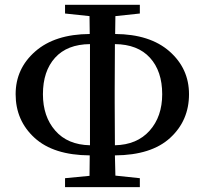

<svg xmlns="http://www.w3.org/2000/svg" viewBox="-20 -769 850 797"><path d="M353.5 -166V-585.9Q258.8 -585 208.5 -529.3Q158.2 -473.6 158.2 -377.9Q158.2 -285.2 209.5 -226.6Q260.7 -168 353.5 -166ZM456.1 -396.5V-342.8Q456.1 -225.6 457 -166Q548.8 -168 601.1 -226.6Q653.3 -285.2 653.3 -377.9Q653.3 -473.6 602.5 -529.3Q551.8 -585 457 -585.9Q456.1 -522.5 456.1 -396.5ZM459 -702.1 458 -627.9Q602.5 -627 683.6 -555.7Q764.6 -484.4 764.6 -377.9Q764.6 -268.6 686.5 -196.8Q608.4 -125 457 -124L459 -40L560.5 -29.3V7.8H250V-29.3L351.6 -39.1Q352.5 -67.4 352.5 -124Q202.1 -125 123.5 -196.8Q44.9 -268.6 44.9 -377.9Q44.9 -484.4 126.5 -555.7Q208 -627 352.5 -627.9L351.6 -702.1L250 -712.9V-749H560.5V-712.9Z"/></svg>

Font: Bpmf Zihi Serif SemiBold
Style: SemiBold
Weight: 600
Foundry: But Ko
Version: Version 1.320